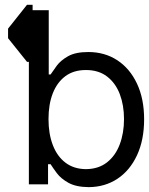

<svg xmlns="http://www.w3.org/2000/svg" viewBox="-20 -770 624 802"><path d="M92.8 -750H116.2V-511.7H92.8L13.7 -610.4V-650.4ZM149.4 -459H191.4Q200.7 -473.1 217 -495.4Q233.4 -517.6 264.4 -535.2Q295.4 -552.7 348.6 -552.7Q417.5 -552.7 470 -518.3Q522.5 -483.9 552.2 -420.7Q582 -357.4 582 -271.5Q582 -185.1 552.2 -121.3Q522.5 -57.6 470.5 -23.2Q418.5 11.2 350.6 11.7Q297.9 11.2 266.1 -6.3Q234.4 -23.9 217.5 -46.6Q200.7 -69.3 191.4 -84H149.4ZM498 -272.5Q498 -330.1 480.5 -376.5Q462.9 -422.9 427.5 -450.2Q392.1 -477.5 338.9 -477.5Q287.6 -477.5 252.9 -451.7Q218.3 -425.8 200.4 -379.9Q182.6 -334 182.6 -272.5Q182.6 -210.9 200.7 -163.8Q218.8 -116.7 253.7 -90.3Q288.6 -64 338.9 -63.5Q391.6 -64 427 -91.8Q462.4 -119.6 480.2 -167Q498 -214.4 498 -272.5ZM100.6 -727.5H183.6V-416L155.3 -278.3L180.7 -102.5V0H100.6Z"/></svg>

Font: Inter Tight
Style: Regular
Weight: 400
Designer: Rasmus Andersson
Foundry: rsms
Version: Version 3.002